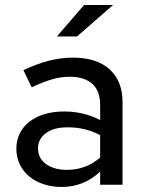

<svg xmlns="http://www.w3.org/2000/svg" viewBox="-20 -734 575 763"><path d="M45 0ZM225 9Q186 9 153 -2Q120 -13 96 -33Q72 -53 58.5 -81Q45 -109 45 -143Q45 -176 58.5 -203.5Q72 -231 97 -250.5Q122 -270 157 -280.5Q192 -291 235 -291Q312 -291 378 -257V-316Q378 -373 346.5 -401Q315 -429 257 -429Q222 -429 186 -418.5Q150 -408 106 -387Q98 -404 89.5 -421Q81 -438 73 -455Q125 -480 173.5 -492.5Q222 -505 270 -505Q364 -505 415.5 -458.5Q467 -412 467 -327V0H378V-52Q313 9 225 9ZM131 -145Q131 -105 163 -82Q195 -59 246 -59Q322 -59 378 -108V-197Q320 -228 250 -228H248Q193 -228 162 -204.5Q131 -181 131 -145ZM314 -714H429L286 -589H206Z"/></svg>

Font: Rosa Sans
Style: Regular
Weight: 400
Designer: Pentagram / MCKL
Foundry: Pentagram / MCKL
Version: Version 1.005;September 16, 2019;FontCreator 11.5.0.2425 64-